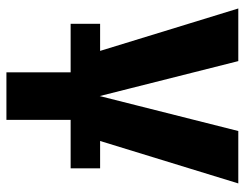

<svg xmlns="http://www.w3.org/2000/svg" viewBox="-102 -460 762 598"><g transform="rotate(90 279.0 -161.0)"><path d="M166.7 0 6.4 -522.2H170.3L279.2 -90.6L388.1 -522.2H551.3L390.9 0ZM205.3 200V-21H353.3V200ZM54.2 0V-91.8H256.3V0ZM308.6 0V-91.8H504.2V0Z"/></g></svg>

Font: TikTok Sans Light
Style: Regular
Weight: 300
Version: Version 4.000